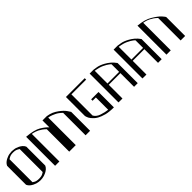

<svg xmlns="http://www.w3.org/2000/svg" viewBox="221 -1588 2617 2617"><g transform="rotate(-45 1529.5 -279.0)"><path d="M370.1 -462.9C362.3 -479.8 351.9 -493.8 338.9 -504.9C325.8 -516 312.2 -525.1 297.9 -532.2C271.2 -545.9 245.8 -553.7 221.7 -555.7L184.6 -559.6L148.4 -555.7C124.3 -553.7 99 -545.9 72.3 -532.2C57.9 -525.1 44.3 -516 31.2 -504.9C18.2 -493.8 7.8 -479.8 0 -462.9V-330.1V-250V-201.2V-97.7C7.8 -80.7 18.2 -66.7 31.2 -55.7C44.3 -44.6 57.9 -35.5 72.3 -28.3C99 -14.6 124.3 -6.5 148.4 -3.9L184.6 -1L221.7 -3.9C245.8 -6.5 271.2 -14.6 297.9 -28.3C312.2 -35.5 325.8 -44.6 338.9 -55.7C351.9 -66.7 362.3 -80.7 370.1 -97.7V-201.2V-250ZM86.9 -503.9 112.3 -518.6C129.2 -529 153.3 -534.2 184.6 -534.2C215.8 -534.2 240.2 -529 257.8 -518.6L283.2 -503.9V-203.1V-75.2V-60.5L257.8 -44.9C240.9 -35.2 216.5 -30.3 184.6 -30.3C153.3 -30.3 129.2 -35.2 112.3 -44.9L86.9 -60.5V-252Z M778.3 -426.8C756.2 -452.1 722.3 -478.8 676.8 -506.8C631.2 -534.2 559.9 -551.8 462.9 -559.6V-210V-1H545.9V-28.3V-433.6V-532.2L574.2 -526.4C593.1 -522.5 616.2 -514 643.6 -501C657.9 -493.2 672.9 -484 688.5 -473.6C704.1 -462.6 719.7 -449.2 735.4 -433.6V-28.3V-1H778.3H822.3H861.3V-28.3V-433.6V-532.2L870.1 -530.3C876 -529.6 883.8 -528 893.6 -525.4C912.4 -520.2 936.2 -510.7 964.8 -497.1C993.5 -483.4 1022.1 -462.2 1050.8 -433.6V-28.3V-1H1073.2H1137.7V-28.3V-365.2L1109.4 -408.2C1089.8 -436.8 1060.5 -465.2 1021.5 -493.2C1000.7 -508.8 976.9 -522.8 950.2 -535.2C922.9 -546.9 893.2 -555 861.3 -559.6H778.3Z M1592.8 -559.6H1230.5V-376V-192.4L1237.3 -169.9C1241.2 -154.9 1251 -137.4 1266.6 -117.2C1275.1 -106.8 1285.5 -95.7 1297.9 -84C1310.2 -72.9 1325.2 -62.2 1342.8 -51.8C1369.5 -36.8 1403.3 -23.8 1444.3 -12.7C1484.7 -2.3 1534.2 2.9 1592.8 2.9V-7.8V-24.4V-25.4V-293.9H1529.3H1451.2V-266.6H1514.6V-29.3C1479.5 -33.2 1440.8 -42 1398.4 -55.7C1356.8 -68.7 1326.8 -91.5 1308.6 -124V-532.2H1592.8Z M1684.6 -1C1694.3 -1 1706.4 -0.7 1720.7 0H1760.7V-89.8V-175.8V-338.9V-534.2C1812.2 -527 1854.2 -515.6 1886.7 -500C1919.3 -484.4 1943.4 -470.4 1959 -458C1968.1 -451.5 1974.6 -446.3 1978.5 -442.4L1985.4 -435.5V-289.1H1745.1V-264.6H1985.4V-1H2055.7V-67.4V-217.8V-307.6V-389.6C2036.1 -417.6 2015 -441.1 1992.2 -460C1969.4 -478.8 1946.6 -494.5 1923.8 -506.8C1881.5 -530.3 1843.8 -544.3 1810.5 -548.8L1760.7 -556.6H1684.6V-278.3Z M2146.5 -1C2156.2 -1 2168.3 -0.7 2182.6 0H2222.7V-89.8V-175.8V-338.9V-534.2C2274.1 -527 2316.1 -515.6 2348.6 -500C2381.2 -484.4 2405.3 -470.4 2420.9 -458C2430 -451.5 2436.5 -446.3 2440.4 -442.4L2447.3 -435.5V-289.1H2207V-264.6H2447.3V-1H2517.6V-67.4V-217.8V-307.6V-389.6C2498 -417.6 2476.9 -441.1 2454.1 -460C2431.3 -478.8 2408.5 -494.5 2385.7 -506.8C2343.4 -530.3 2305.7 -544.3 2272.5 -548.8L2222.7 -556.6H2146.5V-278.3Z M2967.8 -363.3 2959 -377.9C2953.1 -387 2943.7 -398.4 2930.7 -412.1C2906.6 -438.2 2868.5 -466.8 2816.4 -498C2765 -529.9 2695.3 -549.8 2607.4 -557.6V-209V1H2690.4V-26.4V-432.6V-530.3L2718.8 -524.4C2737.6 -521.2 2760.7 -512.7 2788.1 -499C2802.4 -491.9 2817.7 -482.7 2834 -471.7C2849.6 -460.6 2865.2 -447.6 2880.9 -432.6V-26.4V1H2902.3H2967.8V-26.4Z"/></g></svg>

Font: Cully Mac
Style: Regular
Weight: 400
Designer: Arif Nurcahyadi
Version: Version 1.0